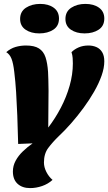

<svg xmlns="http://www.w3.org/2000/svg" viewBox="-20 -763 554 983"><path d="M134 200Q94 200 70 178Q46 156 46 115Q46 86 60 60Q74 34 97.5 11.5Q121 -11 147 -29L73 -26Q71 -108 68.5 -172.5Q66 -237 62.5 -291.5Q59 -346 53 -395Q48 -439 39 -462Q30 -485 12 -496Q34 -515 59.5 -522.5Q85 -530 113 -530Q156 -530 179.5 -515Q203 -500 213 -470Q223 -440 226 -395Q227 -382 227.5 -356Q228 -330 228.5 -299Q229 -268 228 -238L227 -110Q263 -157 291.5 -211.5Q320 -266 336.5 -324Q353 -382 353 -438Q353 -451 352 -466Q351 -481 346 -496Q361 -511 383 -520.5Q405 -530 433 -530Q455 -530 473.5 -522Q492 -514 503 -496Q514 -478 514 -449Q514 -415 500 -375.5Q486 -336 462 -294Q438 -252 407.5 -210.5Q377 -169 344.5 -132Q312 -95 281 -66Q249 -35 227 -5.5Q205 24 205 69Q205 93 217.5 117.5Q230 142 249 158Q226 179 195.5 189.5Q165 200 134 200ZM181 -592Q139 -592 111 -611Q83 -630 83 -666Q83 -704 113 -723.5Q143 -743 186 -743Q228 -743 255 -723.5Q282 -704 282 -668Q282 -630 253 -611Q224 -592 181 -592ZM413 -592Q371 -592 343 -611Q315 -630 315 -666Q315 -704 345 -723.5Q375 -743 417 -743Q460 -743 487 -723.5Q514 -704 514 -668Q514 -630 485 -611Q456 -592 413 -592Z"/></svg>

Font: Sansita Swashed Light
Style: Bold
Weight: 700
Version: Version 1.003